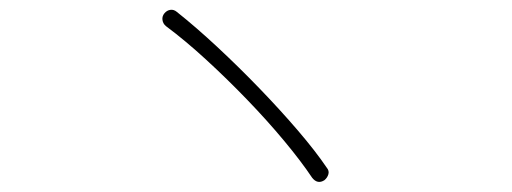

<svg xmlns="http://www.w3.org/2000/svg" viewBox="-20 -572 1040 390"><path d="M639 -206Q625 -197 614 -211Q592 -244 557.5 -285.5Q523 -327 482 -369.5Q441 -412 398.5 -451Q356 -490 317 -519Q311 -524 310 -531.5Q309 -539 314 -545Q319 -551 326 -552Q333 -553 339 -548Q378 -517 421.5 -476.5Q465 -436 507 -392.5Q549 -349 585 -307Q621 -265 644 -231Q649 -225 647 -218Q645 -211 639 -206Z"/></svg>

Font: Zen Maru Gothic Light
Style: Regular
Weight: 300
Designer: Yoshimichi Ohira
Foundry: Positype
Version: Version 1.001